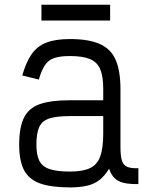

<svg xmlns="http://www.w3.org/2000/svg" viewBox="-20 -802 640 836"><path d="M284 14Q201.5 14 153.2 -3.8Q105 -21.5 84.2 -62.2Q63.5 -103 63.5 -172Q63.5 -247 84.2 -289.2Q105 -331.5 153.2 -348.5Q201.5 -365.5 284 -365.5H429.5V-414Q429.5 -469 416.5 -500.2Q403.5 -531.5 372 -544.8Q340.5 -558 284 -558Q241.5 -558 216 -549.2Q190.5 -540.5 175.5 -518Q160.5 -495.5 149 -455.5L77 -473.5Q93.5 -531.5 117.8 -566.2Q142 -601 182 -616.5Q222 -632 284 -632Q367 -632 415.2 -610.2Q463.5 -588.5 484 -540.5Q504.5 -492.5 504.5 -414V-162Q504.5 -122.5 511 -102.2Q517.5 -82 534.8 -75.2Q552 -68.5 582.5 -69.5V-0.5Q526.5 1 497.2 -13.5Q468 -28 455 -67.5Q437 -37.5 414.2 -19.2Q391.5 -1 360 6.5Q328.5 14 284 14ZM284 -55Q340.5 -55 372 -70Q403.5 -85 416.5 -121.2Q429.5 -157.5 429.5 -221V-296.5H284Q227.5 -296.5 195.8 -286.5Q164 -276.5 151.2 -249.8Q138.5 -223 138.5 -172Q138.5 -127.5 151.2 -102Q164 -76.5 195.8 -65.8Q227.5 -55 284 -55ZM160.5 -712.5V-781.5H459.5V-712.5Z"/></svg>

Font: Victor Mono Thin
Style: Regular
Weight: 100
Monospace: yes
Designer: Rune Bjørnerås
Version: Version 1.561;gftools[0.9.30]